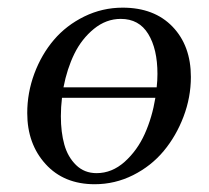

<svg xmlns="http://www.w3.org/2000/svg" viewBox="-20 -472 543 499"><path d="M50.8 -178.2Q50.8 -231 69.3 -280.8Q87.9 -330.6 120.1 -368.4Q152.3 -406.2 199.2 -429.2Q246.1 -452.1 298.8 -452.1Q380.9 -452.1 428.5 -402.6Q476.1 -353 476.1 -272Q476.1 -219.2 457 -168.9Q438 -118.7 405.5 -79.6Q373 -40.5 325.9 -16.8Q278.8 6.8 226.1 6.8Q146 6.8 98.4 -45.7Q50.8 -98.1 50.8 -178.2ZM138.2 -169.9Q138.2 -128.4 147.2 -96.2Q156.2 -64 177.7 -43Q199.2 -22 231 -22Q271 -22 304 -51.5Q336.9 -81.1 356.2 -124Q375.5 -167 383.8 -217.8H141.1Q138.2 -193.4 138.2 -169.9ZM145 -245.1H387.2Q389.2 -262.7 389.2 -279.8Q389.2 -344.7 365.2 -383.8Q341.3 -422.9 293.9 -422.9Q255.9 -422.9 224.1 -397Q192.4 -371.1 173.3 -332.3Q154.3 -293.5 145 -245.1Z"/></svg>

Font: Dihjauti
Style: Bold Italic
Weight: 700
Italic angle: -9°
Designer: T. Christopher White
Version: Version 3.0.0